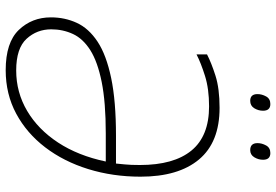

<svg xmlns="http://www.w3.org/2000/svg" viewBox="-164 -772 947 658"><g transform="rotate(90 309.0 -443.5)"><path d="M221 10Q126 10 83 -35Q40 -80 40 -145Q40 -193 59 -234Q78 -275 123.5 -305Q169 -335 248 -351.5Q327 -368 446 -368H541Q542 -380 544 -399Q546 -418 546 -450Q546 -566 496.5 -626.5Q447 -687 345 -687Q285 -687 240.5 -673Q196 -659 167 -644V-680Q196 -695 240 -709Q284 -723 350 -723Q468 -723 527 -652.5Q586 -582 586 -452Q586 -357 560 -273Q534 -189 485.5 -125.5Q437 -62 370 -26Q303 10 221 10ZM222 -26Q297 -26 360.5 -63.5Q424 -101 469 -169.5Q514 -238 534 -333H438Q331 -333 261.5 -319Q192 -305 152.5 -280Q113 -255 97 -220.5Q81 -186 81 -146Q81 -97 113.5 -61.5Q146 -26 222 -26ZM495 -828Q471 -828 471 -853Q471 -868 479 -882.5Q487 -897 505 -897Q528 -897 528 -872Q528 -856 519.5 -842Q511 -828 495 -828ZM326 -828Q303 -828 303 -853Q303 -868 311 -882.5Q319 -897 337 -897Q360 -897 360 -872Q360 -856 351.5 -842Q343 -828 326 -828Z"/></g></svg>

Font: Noto Sans Disp ExtLt
Style: Italic
Weight: 200
Italic angle: -12°
Designer: Monotype Design Team
Foundry: Monotype Imaging Inc.
Version: Version 2.000;GOOG;noto-source:20170915:90ef993387c0